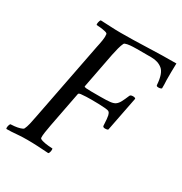

<svg xmlns="http://www.w3.org/2000/svg" viewBox="-162 -764 837 882"><g transform="rotate(30 257.0 -322.5)"><path d="M228 -642Q292 -642 369.5 -645Q447 -648 521 -648Q520 -623 520 -601.5Q520 -580 520 -559Q521 -548 521 -537.5Q521 -527 521 -516Q516 -511 504 -511Q493 -511 493 -518Q489 -577 466 -596Q443 -615 407 -615H329Q324 -615 309.5 -614.5Q295 -614 281.5 -611.5Q268 -609 265 -604Q259 -592 254 -573Q249 -554 245 -534L209 -347Q208 -343 220 -342Q232 -341 247 -341H295Q328 -341 346 -343Q364 -345 373.5 -352Q383 -359 390.5 -373Q398 -387 408 -411Q411 -418 424 -418Q435 -418 438 -413L402 -229Q398 -225 387 -225Q375 -225 374 -232Q372 -274 369 -285.5Q366 -297 361 -301Q357 -305 340.5 -306.5Q324 -308 304 -308.5Q284 -309 267 -309Q255 -309 239 -308.5Q223 -308 211.5 -306.5Q200 -305 199 -300L163 -113Q159 -91 156 -72Q153 -53 154 -41Q155 -36 169.5 -32Q184 -28 201 -26.5Q218 -25 223 -25Q225 -21 223.5 -11Q222 -1 217 3Q189 1 159 -0.5Q129 -2 103 -2Q71 -2 46 0.5Q21 3 -5 3Q-8 -1 -6 -11Q-4 -21 0 -25Q6 -25 21 -26.5Q36 -28 49.5 -32Q63 -36 66 -41Q72 -53 76.5 -72Q81 -91 85 -113L166 -530Q171 -552 174 -571.5Q177 -591 175 -603Q175 -609 162 -612Q149 -615 135 -616.5Q121 -618 115 -618Q113 -622 115 -632Q117 -642 121 -646Q149 -645 175.5 -643.5Q202 -642 228 -642Z"/></g></svg>

Font: Amiri
Style: Italic
Weight: 400
Italic angle: 10°
Designer: Khaled Hosny
Version: Version 0.113